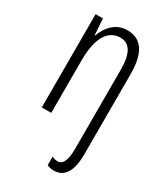

<svg xmlns="http://www.w3.org/2000/svg" viewBox="-194 -625 820 949"><g transform="rotate(30 216.0 -150.5)"><path d="M275 241C336 241 366 190 366 97V-363C366 -479 328 -542 245 -542C178 -542 138 -493 119 -440H116L110 -532H68V0H122V-298C122 -435 167 -493 233 -493C285 -493 313 -451 313 -357V97C313 159 298 192 268 192C258 192 247 189 236 184V233C248 238 260 241 275 241Z"/></g></svg>

Font: Noto Sans Thai Looped ExtraCondensed Light
Style: Regular
Weight: 300
Width: 2
Designer: Sasikarn Vongin, Ben Mitchell
Foundry: The Fontpad Ltd
Version: Version 1.001